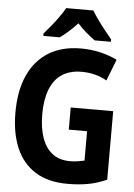

<svg xmlns="http://www.w3.org/2000/svg" viewBox="-62 -980 723 1036"><g transform="rotate(5 300.0 -462.0)"><path d="M343 10Q238 10 168.5 -33.5Q99 -77 64.5 -157.5Q30 -238 30 -349Q30 -467 67.5 -550.5Q105 -634 177 -679Q249 -724 353 -724Q409 -724 459 -712Q509 -700 549 -680L504 -564Q473 -582 438 -590.5Q403 -599 368 -599Q303 -599 260 -570Q217 -541 196 -485.5Q175 -430 175 -352Q175 -280 193.5 -226Q212 -172 250 -142.5Q288 -113 346 -113Q368 -113 387 -116Q406 -119 424 -123V-282H325V-402H555V-31Q503 -8 453 1Q403 10 343 10ZM144 -787Q161 -806 182.5 -832.5Q204 -859 223.5 -886.5Q243 -914 254 -934H401Q414 -912 432.5 -886Q451 -860 471.5 -834.5Q492 -809 510 -787V-774H422Q400 -790 375 -811Q350 -832 327 -858Q303 -832 278.5 -810.5Q254 -789 233 -774H144Z"/></g></svg>

Font: Noto Sans Mono
Style: Bold
Weight: 700
Designer: Monotype Design Team
Foundry: Monotype Imaging Inc.
Version: Version 2.014